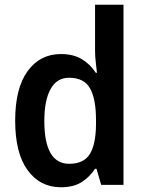

<svg xmlns="http://www.w3.org/2000/svg" viewBox="-20 -780 615 810"><path d="M237 10Q149 10 96.5 -62Q44 -134 44 -271Q44 -408 96.5 -480Q149 -552 237 -552Q289 -552 325 -530.5Q361 -509 384 -473H389Q387 -492 384 -517.5Q381 -543 381 -566V-760H501V0H407L387 -68H381Q358 -33 324 -11.5Q290 10 237 10ZM272 -89Q333 -89 358.5 -129.5Q384 -170 385 -253V-274Q385 -362 360 -407Q335 -452 271 -452Q220 -452 193.5 -404.5Q167 -357 167 -270Q167 -89 272 -89Z"/></svg>

Font: Noto Sans Gujarati SemiCondensed SemiBold
Style: Regular
Weight: 600
Width: 4
Designer: Jelle Bosma - Monotype Design Team, Universal Thirst
Foundry: Monotype Imaging Inc.
Version: Version 2.106; ttfautohint (v1.8.4.7-5d5b)